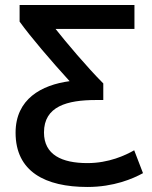

<svg xmlns="http://www.w3.org/2000/svg" viewBox="-20 -721 604 764"><path d="M42 -193C42 -327 145 -383 257 -398C184 -478 101 -575 58 -635V-701H515V-606H201C242 -554 326 -454 391 -389V-323H362C247 -323 155 -298 155 -194C155 -105 226 -72 328 -72C413 -72 479 -103 514 -123L549 -32C509 -10 433 23 328 23C160 23 42 -38 42 -193Z"/></svg>

Font: Repo Medium
Style: Regular
Weight: 500
Designer: Stefan Peev
Foundry: Context Ltd
Version: Version 1.502